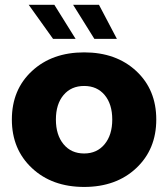

<svg xmlns="http://www.w3.org/2000/svg" viewBox="-20 -757 692 790"><path d="M460.9 -597.2H368.2L280.8 -737.3H387.2ZM291 -597.2H198.2L98.1 -737.3H203.6ZM28.8 -265.1Q28.8 -388.2 111.6 -464.8Q194.3 -541.5 326.2 -541.5Q458 -541.5 540.5 -464.8Q623 -388.2 623 -265.1Q623 -142.6 540.5 -65.2Q458 12.2 326.2 12.2Q194.3 12.2 111.6 -65.2Q28.8 -142.6 28.8 -265.1ZM326.2 -125.5Q378.9 -125.5 410.4 -163.6Q441.9 -201.7 441.9 -265.1Q441.9 -328.6 410.6 -366Q379.4 -403.3 326.2 -403.3Q272.9 -403.3 241.5 -366Q210 -328.6 210 -265.1Q210 -201.7 241.5 -163.6Q272.9 -125.5 326.2 -125.5Z"/></svg>

Font: Epilogue ExtraBold
Style: Regular
Weight: 800
Designer: Tyler Finck
Foundry: Etcetera Type Co
Version: Version 2.112